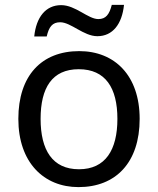

<svg xmlns="http://www.w3.org/2000/svg" viewBox="-20 -755 645 785"><path d="M120 -606H171C180 -645 194 -664 226 -664C270 -664 322 -607 378 -607C441 -607 479 -657 487 -735H437C427 -696 413 -677 382 -677C340 -677 289 -734 230 -734C167 -734 128 -685 120 -606ZM551 -269C551 -446 449 -546 304 -546C150 -546 55 -446 55 -269C55 -91 159 10 301 10C454 10 551 -91 551 -269ZM146 -269C146 -396 193 -472 302 -472C411 -472 460 -396 460 -269C460 -142 411 -63 303 -63C194 -63 146 -142 146 -269Z"/></svg>

Font: Noto Sans EgyptHiero
Style: Regular
Weight: 400
Designer: Monotype Design Team
Foundry: Monotype Imaging Inc.
Version: Version 2.002